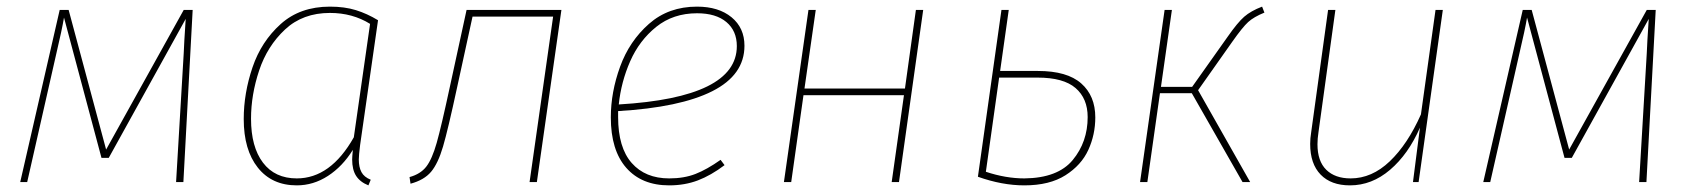

<svg xmlns="http://www.w3.org/2000/svg" viewBox="-20 -549 5099 579"><path d="M533 0H511L534 -388Q535 -417 540 -492L308 -73H286L173 -496Q167 -460 150 -388L62 0H41L160 -519H187L300 -98L534 -519H561Z M1120 -488 1066 -112Q1062 -80 1062 -68Q1062 -45 1070 -30Q1078 -15 1098 -7L1091 10Q1066 0 1054 -18.5Q1042 -37 1042 -68Q1042 -75 1044 -97Q1013 -47 969 -18.5Q925 10 875 10Q800 10 757.5 -43.5Q715 -97 715 -190Q715 -268 741.5 -346Q768 -424 826.5 -476.5Q885 -529 975 -529Q1019 -529 1053 -518.5Q1087 -508 1120 -488ZM737 -191Q737 -106 773 -58.5Q809 -11 875 -11Q977 -11 1047 -135L1096 -477Q1043 -510 975 -510Q893 -510 839.5 -460Q786 -410 761.5 -336.5Q737 -263 737 -191Z M1599 0H1577L1648 -499H1405L1359 -288Q1331 -158 1316 -107Q1301 -56 1280 -31Q1259 -6 1218 5L1215 -15Q1248 -24 1265.5 -46.5Q1283 -69 1297 -118.5Q1311 -168 1337 -289L1387 -519H1673Z M1844 -214V-196Q1844 -104 1885 -57.5Q1926 -11 1998 -11Q2043 -11 2077.5 -24.5Q2112 -38 2153 -67L2165 -51Q2124 -20 2084.5 -5Q2045 10 1998 10Q1915 10 1868.5 -43Q1822 -96 1822 -195Q1822 -271 1850 -348Q1878 -425 1937 -477Q1996 -529 2082 -529Q2147 -529 2186 -497Q2225 -465 2225 -411Q2225 -323 2128 -274Q2031 -225 1844 -214ZM1846 -234Q2202 -255 2202 -410Q2202 -456 2170.5 -482.5Q2139 -509 2082 -509Q2010 -509 1959 -468Q1908 -427 1880.5 -364.5Q1853 -302 1846 -234Z M2669 0 2706 -262H2403L2366 0H2344L2418 -519H2440L2406 -282H2709L2742 -519H2764L2691 0Z M3283 -195Q3283 -143 3262 -97Q3241 -51 3193 -20.5Q3145 10 3069 10Q3002 10 2929 -16L3000 -519H3022L2996 -335H3110Q3198 -335 3240.5 -297.5Q3283 -260 3283 -195ZM3260 -196Q3260 -252 3223.5 -283.5Q3187 -315 3109 -315H2993L2953 -31Q3013 -11 3069 -11Q3170 -12 3215 -66.5Q3260 -121 3260 -196Z M3793 -511Q3761 -498 3744 -482.5Q3727 -467 3696 -423L3593 -277L3750 0H3727L3574 -268H3478L3440 0H3418L3492 -519H3514L3481 -287H3575L3682 -438Q3712 -481 3732 -498.5Q3752 -516 3786 -529Z M3931 -115Q3931 -132 3934 -150L3985 -519H4007L3956 -150Q3953 -131 3953 -114Q3953 -63 3979.5 -37Q4006 -11 4053 -11Q4117 -11 4171 -62.5Q4225 -114 4265 -204L4309 -519H4331L4258 0H4241L4262 -164Q4227 -84 4172 -37Q4117 10 4051 10Q3994 10 3962.5 -22.5Q3931 -55 3931 -115Z M4945 0H4923L4946 -388Q4947 -417 4952 -492L4720 -73H4698L4585 -496Q4579 -460 4562 -388L4474 0H4453L4572 -519H4599L4712 -98L4946 -519H4973Z"/></svg>

Font: Fira Sans Thin
Style: Italic
Weight: 250
Italic angle: -8°
Designer: Carrois Corporate & Edenspiekermann AG
Foundry: Carrois Corporate GbR & Edenspiekermann AG
Version: Version 4.203